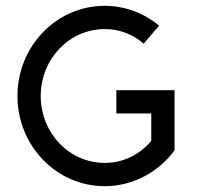

<svg xmlns="http://www.w3.org/2000/svg" viewBox="-20 -630 680 660"><path d="M500 -146C461 -99 404 -70 340 -70C218 -70 120 -173 120 -300C120 -427 218 -530 340 -530C391 -530 437 -512 474 -480L527 -542C476 -584 411 -610 340 -610C174 -610 40 -471 40 -300C40 -129 174 10 340 10C438 10 525 -39 580 -113V-320H380V-240H500V-146Z"/></svg>

Font: Gauge
Style: Regular
Weight: 400
Designer: Daniel Pimley
Foundry: Daniel Pimley
Version: Version 1.004;PS 001.001;hotconv 1.0.56